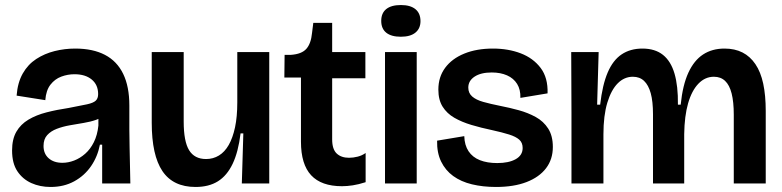

<svg xmlns="http://www.w3.org/2000/svg" viewBox="-20 -729 3107 763"><path d="M181 14Q139 14 104.5 -1.5Q70 -17 49 -48.5Q28 -80 28 -131Q28 -176 45 -205.5Q62 -235 93 -253.5Q124 -272 165 -282.5Q206 -293 253 -300Q301 -309 326 -314.5Q351 -320 360.5 -329Q370 -338 370 -355Q370 -392 344.5 -413Q319 -434 276 -434Q249 -434 223.5 -424.5Q198 -415 180.5 -392.5Q163 -370 160 -331L46 -349Q50 -401 70.5 -437Q91 -473 124 -494.5Q157 -516 197 -526Q237 -536 279 -536Q349 -536 397 -511Q445 -486 469.5 -435.5Q494 -385 494 -310V-214Q494 -179 495 -143Q496 -107 496.5 -71Q497 -35 498 0H386Q386 -37 386 -74.5Q386 -112 386 -154H377Q368 -107 342 -69Q316 -31 275 -8.5Q234 14 181 14ZM228 -82Q251 -82 274.5 -91Q298 -100 318.5 -118Q339 -136 353 -164Q367 -192 371 -230V-273L397 -275Q385 -261 362.5 -253Q340 -245 312.5 -240.5Q285 -236 257 -231Q229 -226 205.5 -217Q182 -208 167.5 -192Q153 -176 153 -149Q153 -118 173.5 -100Q194 -82 228 -82Z M757 14Q668 14 625.5 -49Q583 -112 583 -241V-522H710V-246Q710 -167 731.5 -132Q753 -97 799 -97Q827 -97 850 -111Q873 -125 889 -153Q905 -181 914 -223Q923 -265 923 -322V-522H1050V-240V0H941L947 -199H936Q927 -125 904.5 -78Q882 -31 846 -8.5Q810 14 757 14Z M1339 11Q1257 11 1216.5 -32.5Q1176 -76 1176 -166V-421H1110L1111 -511H1136Q1179 -514 1197.5 -535Q1216 -556 1220 -598L1225 -638H1300V-522H1432V-418H1300V-175Q1300 -136 1318 -119Q1336 -102 1367 -102Q1384 -102 1401.5 -106.5Q1419 -111 1433 -121V-5Q1405 4 1382 7.5Q1359 11 1339 11Z M1510 0V-522H1636V0ZM1573 -583Q1535 -583 1515 -599Q1495 -615 1495 -646Q1495 -677 1515 -693Q1535 -709 1573 -709Q1611 -709 1631 -692.5Q1651 -676 1651 -645Q1651 -616 1631 -599.5Q1611 -583 1573 -583Z M1951 14Q1899 14 1855.5 3.5Q1812 -7 1781 -29.5Q1750 -52 1733 -87Q1716 -122 1717 -170L1825 -188Q1826 -152 1842 -128Q1858 -104 1887 -92.5Q1916 -81 1956 -81Q2002 -81 2029.5 -96.5Q2057 -112 2057 -141Q2057 -162 2043.5 -174Q2030 -186 2003 -194.5Q1976 -203 1935 -212Q1892 -221 1853.5 -232.5Q1815 -244 1785.5 -261Q1756 -278 1739 -305Q1722 -332 1722 -373Q1722 -423 1749 -459.5Q1776 -496 1825 -516Q1874 -536 1939 -536Q2000 -536 2049.5 -517Q2099 -498 2128.5 -459Q2158 -420 2156 -358L2048 -340Q2049 -373 2035 -395.5Q2021 -418 1995 -429.5Q1969 -441 1934 -441Q1891 -441 1866 -424.5Q1841 -408 1841 -381Q1841 -359 1856.5 -345.5Q1872 -332 1900.5 -324Q1929 -316 1969 -308Q2005 -301 2041.5 -291Q2078 -281 2109 -264Q2140 -247 2158.5 -218Q2177 -189 2177 -145Q2177 -96 2150 -60.5Q2123 -25 2072.5 -5.5Q2022 14 1951 14Z M2251 0V-282L2250 -522H2359L2353 -313H2365Q2374 -392 2395 -441Q2416 -490 2450.5 -513Q2485 -536 2533 -536Q2583 -536 2614.5 -511Q2646 -486 2660.5 -436.5Q2675 -387 2674 -313H2685Q2693 -391 2715.5 -440Q2738 -489 2774 -512.5Q2810 -536 2859 -536Q2900 -536 2930.5 -520.5Q2961 -505 2982 -474Q3003 -443 3013 -396.5Q3023 -350 3023 -288V0H2896V-273Q2896 -324 2887.5 -357.5Q2879 -391 2861.5 -407.5Q2844 -424 2817 -424Q2782 -424 2755.5 -396.5Q2729 -369 2714.5 -318.5Q2700 -268 2699 -196V0H2575V-275Q2575 -326 2566 -358.5Q2557 -391 2539.5 -407.5Q2522 -424 2495 -424Q2461 -424 2435 -398Q2409 -372 2393.5 -321Q2378 -270 2378 -195V0Z"/></svg>

Font: Bricolage Grotesque 72pt SemiBold
Style: Regular
Weight: 600
Version: Version 1.001;gftools[0.9.33.dev8+g029e19f]